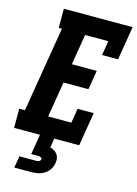

<svg xmlns="http://www.w3.org/2000/svg" viewBox="-142 -809 787 1103"><g transform="rotate(15 251.0 -257.5)"><path d="M-3 0V-114H31L115 -621H96V-735H505L472 -535H377L391 -621H253L223 -439H371L352 -325H204L169 -114H307L321 -200H417L384 0ZM57 220 69 150H169Q177 150 185 146.5Q193 143 195 135Q196 127 188.5 123.5Q181 120 174 120H131L151 0H236L227 55Q240 58 251.5 65Q263 72 270.5 82.5Q278 93 280 107Q282 121 279 135Q276 154 264.5 172Q253 190 235 201Q217 212 197 216Q177 220 157 220Z"/></g></svg>

Font: Iosevka Curly Slab HvObl
Style: Regular
Weight: 900
Italic angle: -9°
Monospace: yes
Designer: Belleve Invis
Foundry: Belleve Invis
Version: Version 11.1.0; ttfautohint (v1.8.3)